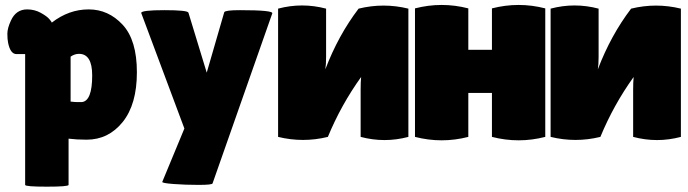

<svg xmlns="http://www.w3.org/2000/svg" viewBox="-20 -546 2710 756"><path d="M250 182Q250 189 164.5 189Q79 189 79 182V-333H45Q21 -333 12 -377Q9 -391 9 -413Q9 -435 23 -465Q43 -509 87 -509Q116 -509 140.5 -495.5Q165 -482 174.5 -470.5Q184 -459 184 -457Q251 -509 329 -509Q407 -509 463 -448.5Q519 -388 519 -261.5Q519 -135 463 -65.5Q407 4 321 4Q282 4 250 0ZM291 -334Q274 -334 258 -323V-146Q275 -144 285.5 -144Q296 -144 302 -144Q343 -148 343 -249Q343 -334 291 -334Z M536 -495Q536 -506 627.5 -506Q719 -506 722 -496L794 -260L863 -498Q867 -506 925 -506Q1058 -506 1052 -493L817 176Q816 182 762.5 182Q709 182 663 178.5Q617 175 619 170L706 -40Z M1588 -7Q1494 18 1400 -7V-193Q1400 -224 1402 -243Q1323 -133 1271 -7Q1173 17 1075 -7V-512Q1169 -537 1264 -512V-322Q1264 -292 1261 -273Q1312 -407 1392 -512Q1490 -536 1588 -512Z M1917 -513Q2022 -540 2127 -513V-7Q2022 20 1917 -7V-180H1824V-7Q1719 20 1614 -7V-513Q1719 -540 1824 -513V-350H1917Z M2661 -7Q2567 18 2473 -7V-193Q2473 -224 2475 -243Q2396 -133 2344 -7Q2246 17 2148 -7V-512Q2242 -537 2337 -512V-322Q2337 -292 2334 -273Q2385 -407 2465 -512Q2563 -536 2661 -512Z"/></svg>

Font: Lilita One Rus
Style: Regular
Weight: 400
Designer: Juan Montoreano
Foundry: Juan Montoreano
Version: Version 1.002